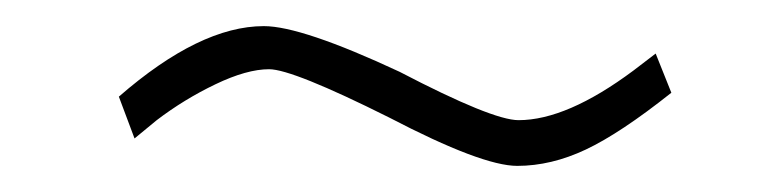

<svg xmlns="http://www.w3.org/2000/svg" viewBox="-20 -339 600 147"><path d="M278 -249Q204 -286 186 -286Q169 -286 145 -274.5Q121 -263 100 -247L83 -233L71 -265Q133 -319 182 -319Q211 -319 286 -284Q357 -247 377 -247Q414 -247 465 -285L482 -298L494 -268Q455 -237 428.5 -224.5Q402 -212 376 -212Q349 -212 278 -249Z"/></svg>

Font: Cairo ExtraLight
Style: Regular
Weight: 250
Designer: Mohamed Gaber, the designers of Titillium
Foundry: Kief Type Foundry
Version: Version 2.009; ttfautohint (v1.5.33-1714) -l 8 -r 50 -G 200 